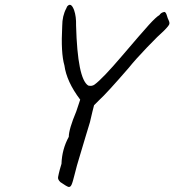

<svg xmlns="http://www.w3.org/2000/svg" viewBox="-20 -700 717 790"><path d="M636 -638Q643 -649 657 -651Q663 -649 666.5 -636.5Q670 -624 674 -616.5Q678 -609 677 -602Q676 -595 655 -574Q633 -555 585 -505Q537 -455 509 -420Q418 -315 388 -288L367 -267Q362 -249 350 -197Q344 -177 333 -141Q318 -89 307 -54Q296 -19 287.5 16Q279 51 274 61Q269 71 261.5 69Q254 67 228 49Q217 38 219 28.5Q221 19 222 14Q225 0 233 -26Q235 -86 263 -137Q263 -168 294 -242L310 -290Q254 -364 245 -431Q230 -482 236 -593Q236 -635 253 -666Q256 -672 256 -673Q272 -693 285 -658Q294 -632 293 -595Q299 -376 343 -348Q358 -344 369 -352Q402 -376 482.5 -470.5Q563 -565 592.5 -597.5Q622 -630 636 -638Z"/></svg>

Font: Caveat
Style: Regular
Weight: 400
Designer: Pablo Impallari
Foundry: Creative Lab NY
Version: Version 1.096; ttfautohint (v1.3)